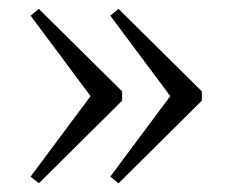

<svg xmlns="http://www.w3.org/2000/svg" viewBox="-20 -440 518 430"><path d="M202 -199 48.5 -405 67 -420 253.5 -235.5V-214.5L67 -29.5L48.5 -44.5L202 -250.5ZM380.5 -199 227 -405 245.5 -420 432 -235.5V-214.5L245.5 -29.5L227 -44.5L380.5 -250.5Z"/></svg>

Font: Newsreader 16pt Light
Style: Regular
Weight: 300
Designer: Hugues Gentile
Foundry: Production Type
Version: Version 1.003